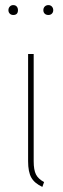

<svg xmlns="http://www.w3.org/2000/svg" viewBox="-20 -732 250 757"><path d="M32.2 -711.9Q41 -711.9 45.9 -706.3Q50.8 -700.7 50.8 -691.9Q50.8 -672.9 32.2 -672.9Q23.9 -672.9 18.6 -678.2Q13.2 -683.6 13.2 -691.9Q13.2 -700.2 18.6 -706.1Q23.9 -711.9 32.2 -711.9ZM170.9 -711.9Q179.2 -711.9 184.6 -706.1Q189.9 -700.2 189.9 -691.9Q189.9 -683.6 184.6 -678.2Q179.2 -672.9 170.9 -672.9Q161.6 -672.9 156.2 -678.2Q150.9 -683.6 150.9 -691.9Q150.9 -700.7 156.5 -706.3Q162.1 -711.9 170.9 -711.9ZM112.8 -519V-96.2Q112.8 -62 121.8 -44.2Q130.9 -26.4 153.8 -14.2L147 4.9Q116.2 -9.3 103.5 -31.7Q90.8 -54.2 90.8 -96.2V-519Z"/></svg>

Font: Fira Sans Compressed Thin
Style: Regular
Weight: 100
Width: 1
Designer: Carrois Corporate & Edenspiekermann AG
Foundry: Carrois Corporate GbR & Edenspiekermann AG
Version: Version 4.203;PS 004.203;hotconv 1.0.88;makeotf.lib2.5.64775